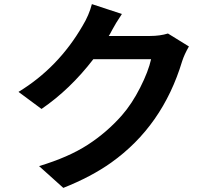

<svg xmlns="http://www.w3.org/2000/svg" viewBox="-20 -848 1040 934"><path d="M573 -780Q541 -732 526.5 -704Q512 -676 509 -673H710Q758 -673 797 -685L899 -622Q877 -584 866 -550Q771 -235 521 -57Q424 12 288 66L170 -40Q313 -83 406.5 -143.5Q500 -204 573 -287Q622 -343 662 -422Q702 -501 715 -560H434Q321 -413 182 -318L70 -401Q264 -519 382 -723Q413 -774 427 -828Z"/></svg>

Font: Swei Fan Sans CJK TC
Style: Bold
Weight: 700
Version: Version 2.130